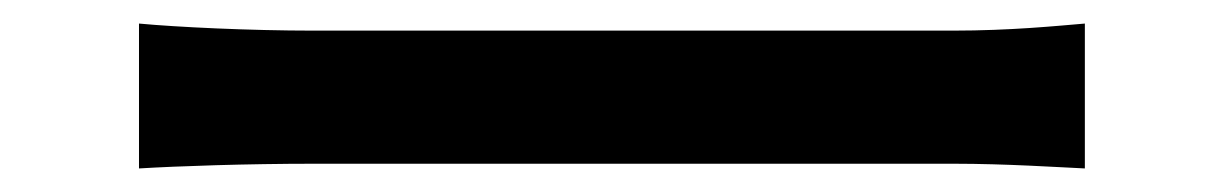

<svg xmlns="http://www.w3.org/2000/svg" viewBox="-20 -466 1040 163"><path d="M98 -323C131 -325 190 -327 246 -327H790C834 -327 879 -324 901 -323V-446C877 -444 838 -440 789 -440H246C192 -440 130 -443 98 -446Z"/></svg>

Font: Noto Sans CJK JP Medium
Style: Regular
Weight: 500
Designer: Ryoko NISHIZUKA (kana & ideographs); Paul D. Hunt (Latin, Greek & Cyrillic); Wenlong ZHANG (bopomofo); Sandoll Communica
Foundry: Adobe Systems Incorporated
Version: Version 1.004;PS 1.004;hotconv 1.0.82;makeotf.lib2.5.63406